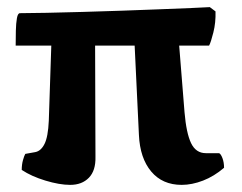

<svg xmlns="http://www.w3.org/2000/svg" viewBox="-20 -519 680 539"><path d="M177 0Q147 0 107.5 -12Q68 -24 41 -42Q41 -57 44.5 -69.5Q48 -82 51 -87L79 -92Q95 -95 105 -115Q115 -135 117 -180L124 -391H24Q24 -412 24.5 -433Q25 -454 27.5 -468Q30 -482 36 -482Q64 -482 110 -483Q156 -484 211 -485.5Q266 -487 322.5 -489Q379 -491 429.5 -493Q480 -495 517 -496.5Q554 -498 569 -499L585 -487Q586 -456 579 -428Q572 -400 567 -391H483L498 -204Q503 -145 516.5 -117Q530 -89 558 -89Q567 -89 576.5 -89Q586 -89 595 -89Q600 -87 604.5 -75Q609 -63 609 -48Q581 -24 550 -12Q519 0 490 0Q436 0 404.5 -37.5Q373 -75 370 -140L358 -391H247L248 -79Q249 -40 229.5 -20Q210 0 177 0Z"/></svg>

Font: Texturina ExtraBold
Style: Regular
Weight: 800
Designer: Guillermo Torres Carreño
Foundry: Omnibus-Type
Version: Version 1.002; ttfautohint (v1.8.3)